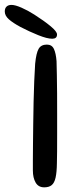

<svg xmlns="http://www.w3.org/2000/svg" viewBox="-85 -778 313 803"><path d="M100 5.5Q75.5 5.5 64 -14.5Q52.5 -34.5 52.5 -65Q52.5 -79 52.5 -108.2Q52.5 -137.5 53 -177Q53.5 -216.5 54 -261.5Q54.5 -306.5 55.5 -352.2Q56.5 -398 58.2 -439Q60 -480 62 -511.5Q66.5 -557 76.8 -574.2Q87 -591.5 111 -591.5Q132 -591.5 140.5 -573.2Q149 -555 151.5 -522Q152 -499.5 152.8 -464.2Q153.5 -429 153.8 -387Q154 -345 154 -301.5Q154 -258 154 -217.8Q154 -177.5 153.8 -145.5Q153.5 -113.5 153 -96Q152.5 -57.5 147.5 -35.2Q142.5 -13 131.2 -3.8Q120 5.5 100 5.5ZM133.5 -616Q112 -616 74.8 -631Q37.5 -646 1 -665Q-31.5 -682.5 -48.2 -697.5Q-65 -712.5 -65 -730Q-65 -743.5 -57.5 -750.5Q-50 -757.5 -37 -757.5Q-21.5 -757.5 5.2 -745.8Q32 -734 58.5 -717Q100 -690.5 126.8 -668.2Q153.5 -646 153.5 -634Q153.5 -624.5 148.2 -620.2Q143 -616 133.5 -616Z"/></svg>

Font: Gluten Light
Style: Regular
Weight: 300
Designer: Tyler Finck
Foundry: Etcetera Type Company
Version: Version 1.300